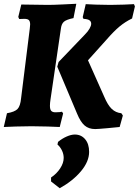

<svg xmlns="http://www.w3.org/2000/svg" viewBox="-23 -670 736 1019"><path d="M137 -540Q137 -557 130 -563.5Q123 -570 106 -570L79 -569L74 -580L90 -646L232 -644Q258 -644 311 -646.5Q364 -649 382 -650L367 -574Q329 -566 316 -554.5Q303 -543 300 -517L245 -142Q242 -123 242 -109Q242 -89 249 -81.5Q256 -74 271 -74Q284 -74 293.5 -75Q303 -76 306 -77L312 -68L294 4Q276 3 230.5 1.5Q185 0 144 0Q108 0 60 1.5Q12 3 -3 4L14 -69Q55 -76 70 -91.5Q85 -107 89 -149L135 -518Q137 -536 137 -540ZM427 -486Q443 -502 452 -517.5Q461 -533 461 -544Q461 -556 451.5 -562.5Q442 -569 420 -570L416 -579L432 -648Q446 -647 485 -645.5Q524 -644 562 -644Q596 -644 634.5 -645.5Q673 -647 688 -648L693 -636L678 -572Q641 -554 611 -529Q581 -504 541 -458L444 -350L530 -157Q549 -112 570 -92Q591 -72 621 -69L629 -57L612 4Q595 6 545 10.5Q495 15 482 15Q448 15 426 -4Q404 -23 386 -67L281 -316L288 -341ZM374 44Q408 44 429 69Q450 94 450 136Q450 187 407 238.5Q364 290 294 329L248 293V272Q278 252 296.5 223.5Q315 195 315 168Q315 148 306 129Q297 110 282 97L285 83Q307 65 331 54.5Q355 44 374 44Z"/></svg>

Font: Alegreya SC ExtraBold
Style: Italic
Weight: 800
Italic angle: -7°
Designer: Juan Pablo del Peral
Foundry: Huerta Tipografica
Version: Version 2.007; ttfautohint (v1.6)